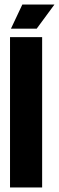

<svg xmlns="http://www.w3.org/2000/svg" viewBox="-20 -823 259 843"><path d="M24 0V-660H165V0ZM141 -697H28L78 -803H219Z"/></svg>

Font: Bricolage Grotesque 96pt Condensed Bricolage Grotesque 48pt Condensed Regular
Style: Bold
Weight: 700
Width: 3
Designer: Mathieu Triay
Foundry: Atelier Triay
Version: Version 1.001; ttfautohint (v1.8.4.7-5d5b);gftools[0.9.33.de